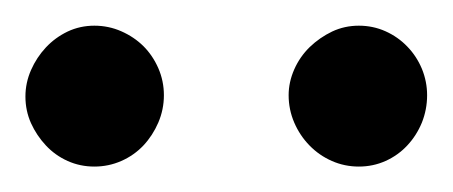

<svg xmlns="http://www.w3.org/2000/svg" viewBox="-20 -716 356 151"><path d="M108.9 -641.1Q108.9 -629.9 104.5 -619.6Q100.1 -609.4 92.8 -601.6Q85.4 -593.8 75.4 -589.4Q65.4 -585 54.2 -585Q43 -585 33.2 -589.4Q23.4 -593.8 16.1 -601.6Q8.8 -609.4 4.4 -619.1Q0 -628.9 0 -640.1Q0 -650.9 4.4 -660.9Q8.8 -670.9 16.1 -678.7Q23.4 -686.5 33.2 -691.2Q43 -695.8 54.2 -695.8Q65.4 -695.8 75.4 -691.4Q85.4 -687 92.8 -679.7Q100.1 -672.4 104.5 -662.4Q108.9 -652.3 108.9 -641.1ZM315.9 -641.1Q315.9 -629.9 311.8 -619.6Q307.6 -609.4 300.3 -601.6Q293 -593.8 283.2 -589.4Q273.4 -585 262.2 -585Q251 -585 241 -589.4Q231 -593.8 223.4 -601.6Q215.8 -609.4 211.4 -619.6Q207 -629.9 207 -641.1Q207 -651.4 211.4 -661.4Q215.8 -671.4 223.6 -679Q231.4 -686.5 241.2 -691.2Q251 -695.8 262.2 -695.8Q273.4 -695.8 283.2 -691.4Q293 -687 300.3 -679.4Q307.6 -671.9 311.8 -661.9Q315.9 -651.9 315.9 -641.1Z"/></svg>

Font: BabelStone Ogham Special
Style: Regular
Weight: 400
Designer: Andrew West
Foundry: BabelStone
Version: Version 1.02 March 14, 2022